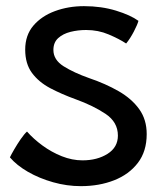

<svg xmlns="http://www.w3.org/2000/svg" viewBox="-20 -580 536 640"><path d="M249.5 40.5Q203 40.5 157 27.5Q111 14.5 73.2 -7.2Q35.5 -29 13 -55.5Q17.5 -65 27.5 -82.2Q37.5 -99.5 49.2 -116.5Q61 -133.5 70 -141.5Q91.5 -117 121.5 -95Q151.5 -73 186 -59.2Q220.5 -45.5 255 -45.5Q304 -45.5 338.5 -67.2Q373 -89 373 -128Q373 -173 331.8 -200.5Q290.5 -228 232.5 -249Q185.5 -266 147.2 -286.2Q109 -306.5 86.5 -337Q64 -367.5 64 -414.5Q64 -462.5 91.2 -494.5Q118.5 -526.5 163.2 -543Q208 -559.5 260 -559.5Q318 -559.5 366.8 -544.5Q415.5 -529.5 441.5 -510.5Q438 -497.5 426 -474.5Q414 -451.5 400.5 -435Q377 -450.5 342.2 -465.2Q307.5 -480 267 -480Q240 -480 215 -473.8Q190 -467.5 174 -453Q158 -438.5 158 -413.5Q158 -380.5 192.2 -359Q226.5 -337.5 277.5 -319.5Q332 -301 375.5 -276Q419 -251 444 -216.2Q469 -181.5 469 -133Q469 -75.5 439.5 -37Q410 1.5 360.2 21Q310.5 40.5 249.5 40.5Z"/></svg>

Font: Grandstander
Style: Regular
Weight: 400
Designer: Tyler Finck
Foundry: Etcetera Type Co
Version: Version 1.200; ttfautohint (v1.8.3)